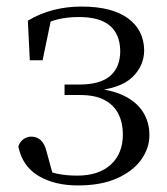

<svg xmlns="http://www.w3.org/2000/svg" viewBox="-20 -551 509 586"><path d="M218 15Q146 15 97 -14.5Q48 -44 36 -104Q41 -119 52 -126.5Q63 -134 76 -134Q92 -134 104 -123.5Q116 -113 122 -89L144 -8L96 -42Q126 -27 153.5 -21Q181 -15 216 -15Q281 -15 318 -48.5Q355 -82 355 -141Q355 -176 341.5 -203Q328 -230 299.5 -245.5Q271 -261 224 -261H177V-293H222Q286 -293 316.5 -319.5Q347 -346 347 -396Q346 -447 315 -473Q284 -499 221 -499Q186 -499 156.5 -492Q127 -485 97 -466L137 -497L110 -367H71L65 -488Q102 -510 143 -520.5Q184 -531 229 -531Q321 -531 370 -495.5Q419 -460 420 -398Q420 -350 383.5 -315Q347 -280 261 -273L263 -282Q323 -277 361 -257.5Q399 -238 417.5 -207.5Q436 -177 436 -139Q436 -98 410.5 -63Q385 -28 336.5 -6.5Q288 15 218 15Z"/></svg>

Font: Noto Serif JP
Style: Regular
Weight: 400
Designer: Ryoko NISHIZUKA  (kana & ideographs); Frank Grießhammer (Latin, Greek & Cyrillic); Wenlong ZHANG  (bopomofo); Sandoll Co
Foundry: Adobe
Version: Version 2.003-H1;hotconv 1.1.1;makeotfexe 2.6.0